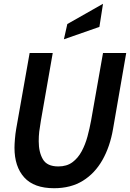

<svg xmlns="http://www.w3.org/2000/svg" viewBox="-20 -980 686 1014"><path d="M265.5 14Q159.5 14 108 -43Q56.5 -100 56.5 -199.5Q56.5 -217 58.8 -245.2Q61 -273.5 65.5 -299L136.5 -700H258.5L196 -343Q190 -308.5 187.2 -284.8Q184.5 -261 184.5 -234Q184.5 -176.5 206.5 -138.8Q228.5 -101 288 -101Q332.5 -101 362.2 -123Q392 -145 411.2 -180.8Q430.5 -216.5 442 -259.2Q453.5 -302 461 -343L524 -700H646.5L577 -299Q561 -205.5 521 -135Q481 -64.5 417.5 -25.2Q354 14 265.5 14ZM317.5 -772.5 335.5 -853 524 -960 505 -838Z"/></svg>

Font: Cabin Condensed
Style: Bold Italic
Weight: 700
Width: 3
Italic angle: -10°
Designer: Pablo Impallari
Foundry: Pablo Impallari. http://www.impallari.com Igino Marini. http://www.ikern.com
Version: Version 3.001; ttfautohint (v1.8.3)